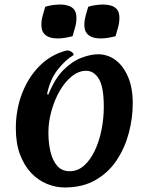

<svg xmlns="http://www.w3.org/2000/svg" viewBox="-20 -814 657 849"><path d="M266 15Q227 15 188.5 -0.5Q150 -16 119 -48Q88 -80 69 -129.5Q50 -179 50 -247Q50 -330 78 -402Q106 -474 156.5 -524Q207 -574 276 -591Q287 -591 296 -585Q305 -579 306 -571Q269 -549 235.5 -506.5Q202 -464 188 -398L194 -396Q222 -466 260.5 -504.5Q299 -543 340 -558.5Q381 -574 413 -574Q457 -574 491.5 -548Q526 -522 546.5 -473.5Q567 -425 567 -357Q567 -293 550 -227.5Q533 -162 497 -107Q461 -52 403.5 -18.5Q346 15 266 15ZM288 -57Q324 -57 352 -82Q380 -107 399.5 -148.5Q419 -190 429 -240.5Q439 -291 439 -341Q439 -430 417 -465.5Q395 -501 361 -501Q328 -501 297.5 -476.5Q267 -452 244 -412Q221 -372 207.5 -323.5Q194 -275 194 -228Q194 -181 203.5 -142Q213 -103 233.5 -80Q254 -57 288 -57ZM301 -654Q286 -650 268.5 -647Q251 -644 234 -644Q216 -644 200 -649Q184 -654 173.5 -667Q163 -680 163 -704Q163 -724 168.5 -744Q174 -764 180 -784Q195 -789 213 -791.5Q231 -794 248 -794Q265 -794 281.5 -789Q298 -784 308 -771.5Q318 -759 318 -735Q318 -714 312.5 -694.5Q307 -675 301 -654ZM491 -654Q476 -650 458.5 -647Q441 -644 424 -644Q406 -644 390 -649Q374 -654 363.5 -667Q353 -680 353 -704Q353 -724 358.5 -744Q364 -764 370 -784Q385 -789 403 -791.5Q421 -794 438 -794Q455 -794 471.5 -789Q488 -784 498 -771.5Q508 -759 508 -735Q508 -714 502.5 -694.5Q497 -675 491 -654Z"/></svg>

Font: Merienda
Style: Bold
Weight: 700
Designer: Eduardo Rodriguez Tunni
Foundry: Eduardo Rodriguez Tunni
Version: Version 2.001